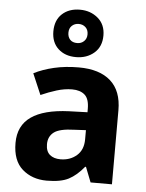

<svg xmlns="http://www.w3.org/2000/svg" viewBox="-57 -884 714 940"><g transform="rotate(5 299.5 -414.0)"><path d="M317 -556Q419 -556 473.5 -507.5Q528 -459 528 -364V0H423L394 -74H390Q354 -30 315.5 -10Q277 10 208 10Q136 10 88 -32Q40 -74 40 -161Q40 -246 102 -289.5Q164 -333 287 -338L378 -341V-358Q378 -407 355.5 -426.5Q333 -446 294 -446Q257 -446 218 -434Q179 -422 141 -405L97 -508Q140 -530 195.5 -543Q251 -556 317 -556ZM321 -250Q249 -248 221.5 -227Q194 -206 194 -168Q194 -133 213.5 -116.5Q233 -100 266 -100Q313 -100 345.5 -128Q378 -156 378 -208V-253ZM298 -605Q244 -605 210.5 -636Q177 -667 177 -721Q177 -776 210.5 -807Q244 -838 298 -838Q350 -838 386.5 -807Q423 -776 423 -722Q423 -667 387 -636Q351 -605 298 -605ZM298 -674Q318 -674 331.5 -687Q345 -700 345 -721Q345 -743 331.5 -755.5Q318 -768 298 -768Q278 -768 264.5 -755.5Q251 -743 251 -721Q251 -700 263 -687Q275 -674 298 -674Z"/></g></svg>

Font: Noto Sans Georgian Bold
Style: Regular
Weight: 700
Designer: Monotype Design Team, Akaki Razmadze
Foundry: Google LLC
Version: Version 2.005; ttfautohint (v1.8.4.7-5d5b)